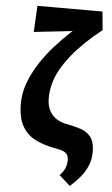

<svg xmlns="http://www.w3.org/2000/svg" viewBox="-60 -751 574 985"><g transform="rotate(5 226.5 -258.0)"><path d="M338 195 281 144Q298 127 307 107.5Q316 88 316 66Q316 43 306 32Q296 21 278 16Q260 11 236 7Q186 -3 144 -23.5Q102 -44 76.5 -87Q51 -130 51 -206Q51 -259 70.5 -311.5Q90 -364 122 -413.5Q154 -463 194 -508Q234 -553 276 -591.5Q318 -630 356 -659L435 -615Q389 -579 351.5 -543Q314 -507 284 -470Q254 -433 233 -396Q212 -359 201.5 -321.5Q191 -284 191 -245Q191 -207 204.5 -181Q218 -155 242.5 -139.5Q267 -124 300 -119Q336 -112 368 -101.5Q400 -91 420 -65.5Q440 -40 440 11Q440 50 426 83Q412 116 389 143Q366 170 338 195ZM85 -576 92 -711H427L436 -615Z"/></g></svg>

Font: Ysabeau Infant ExtraBold
Style: Regular
Weight: 800
Designer: Christian Thalmann (Catharsis Fonts)
Version: Version 2.001;gftools[0.9.30]; featfreeze: ss01,ss02,lnum